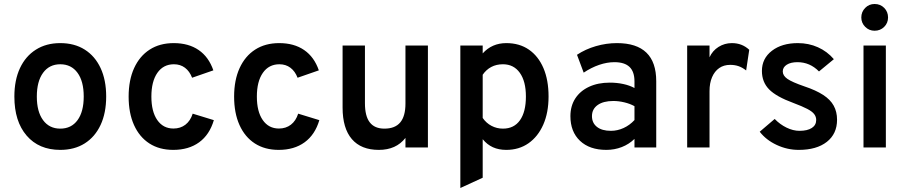

<svg xmlns="http://www.w3.org/2000/svg" viewBox="-20 -739 4538 962"><path d="M282 12Q175 12 113.5 -59.5Q52 -131 52 -255Q52 -337.5 80 -397.5Q108 -457.5 159.8 -490.2Q211.5 -523 282 -523Q353 -523 404.5 -490.5Q456 -458 484 -398Q512 -338 512 -255.5Q512 -173 484 -113Q456 -53 404.5 -20.5Q353 12 282 12ZM282 -94.5Q337.5 -94.5 368.5 -137Q399.5 -179.5 399.5 -255.5Q399.5 -332 368.2 -374.5Q337 -417 282 -417Q227 -417 195.8 -374.2Q164.5 -331.5 164.5 -255Q164.5 -179.5 195.8 -137Q227 -94.5 282 -94.5Z M848 12Q778.5 12 728.5 -20.2Q678.5 -52.5 651.5 -112.5Q624.5 -172.5 624.5 -255Q624.5 -337.5 652 -397.8Q679.5 -458 730 -490.5Q780.5 -523 850.5 -523Q925 -523 975.5 -488.2Q1026 -453.5 1049 -386.5L942.5 -349.5Q930 -382 906.8 -399.5Q883.5 -417 851.5 -417Q798.5 -417 768.5 -374Q738.5 -331 738.5 -255Q738.5 -180 768 -137.5Q797.5 -95 849 -95Q884 -95 909 -114.2Q934 -133.5 945.5 -169.5L1051.5 -137Q1030 -64 977.8 -26Q925.5 12 848 12Z M1376.5 12Q1307 12 1257 -20.2Q1207 -52.5 1180 -112.5Q1153 -172.5 1153 -255Q1153 -337.5 1180.5 -397.8Q1208 -458 1258.5 -490.5Q1309 -523 1379 -523Q1453.5 -523 1504 -488.2Q1554.5 -453.5 1577.5 -386.5L1471 -349.5Q1458.5 -382 1435.2 -399.5Q1412 -417 1380 -417Q1327 -417 1297 -374Q1267 -331 1267 -255Q1267 -180 1296.5 -137.5Q1326 -95 1377.5 -95Q1412.5 -95 1437.5 -114.2Q1462.5 -133.5 1474 -169.5L1580 -137Q1558.5 -64 1506.2 -26Q1454 12 1376.5 12Z M1878 12Q1789.5 12 1743 -42Q1696.5 -96 1696.5 -200V-511H1808.5V-222Q1808.5 -157 1832.8 -125.8Q1857 -94.5 1906 -94.5Q1959.5 -94.5 1985.5 -125.8Q2011.5 -157 2011.5 -220V-511H2124V0H2011.5V-48Q1988 -18 1954.8 -3Q1921.5 12 1878 12Z M2286.5 203V-511H2398.5V-471.5Q2445 -523 2517 -523Q2582.5 -523 2629.8 -490.5Q2677 -458 2702.8 -398Q2728.5 -338 2728.5 -255.5Q2728.5 -174.5 2702 -114.5Q2675.5 -54.5 2628 -21.2Q2580.5 12 2516.5 12Q2479 12 2449.8 -1.2Q2420.5 -14.5 2398.5 -41.5V151.5ZM2500 -94.5Q2555.5 -94.5 2585.2 -136.5Q2615 -178.5 2615 -255.5Q2615 -331.5 2584.5 -374.2Q2554 -417 2500 -417Q2467 -417 2441.5 -403.5Q2416 -390 2398.5 -364.5V-148Q2416 -122.5 2442.5 -108.5Q2469 -94.5 2500 -94.5Z M3018 12Q2934 12 2886 -33.5Q2838 -79 2838 -157Q2838 -208 2862.5 -245.8Q2887 -283.5 2931.5 -304.2Q2976 -325 3035.5 -325Q3070.5 -325 3102.2 -318.2Q3134 -311.5 3159 -298V-331Q3159 -380 3134 -403.8Q3109 -427.5 3058.5 -427.5Q3021.5 -427.5 2982 -414Q2942.5 -400.5 2904.5 -375L2871 -464.5Q2913 -492.5 2965.5 -507.8Q3018 -523 3071 -523Q3169.5 -523 3218.8 -475.2Q3268 -427.5 3268 -332V0H3159V-43Q3132 -16.5 3095.5 -2.2Q3059 12 3018 12ZM3041 -83.5Q3073.5 -83.5 3104.2 -97.5Q3135 -111.5 3159 -137.5V-207Q3136.5 -219.5 3108.2 -226.2Q3080 -233 3053 -233Q3003 -233 2974.5 -212.8Q2946 -192.5 2946 -157Q2946 -123 2971 -103.2Q2996 -83.5 3041 -83.5Z M3423 0V-511H3535V-452Q3550 -485 3580.2 -504Q3610.5 -523 3647 -523Q3698.5 -523 3734 -489.5L3718.5 -386Q3699.5 -401 3680.5 -407.5Q3661.5 -414 3638.5 -414Q3606.5 -414 3583.5 -398Q3560.5 -382 3547.8 -352.5Q3535 -323 3535 -282.5V0Z M3982 12Q3924.5 12 3871.5 -12.8Q3818.5 -37.5 3786.5 -79L3861.5 -143Q3888 -115.5 3921 -99.5Q3954 -83.5 3985.5 -83.5Q4025.5 -83.5 4047.5 -97.8Q4069.5 -112 4069.5 -138Q4069.5 -154 4059.5 -167.2Q4049.5 -180.5 4024.5 -193.5Q3999.5 -206.5 3955.5 -223Q3869.5 -254.5 3833.5 -291.2Q3797.5 -328 3797.5 -383.5Q3797.5 -446 3847.5 -484.5Q3897.5 -523 3977.5 -523Q4032 -523 4078.2 -502.2Q4124.5 -481.5 4158 -442.5L4083.5 -381Q4038 -427.5 3975.5 -427.5Q3942 -427.5 3922 -414.8Q3902 -402 3902 -381Q3902 -360 3925.2 -343.8Q3948.5 -327.5 4011 -306Q4068 -287 4104.2 -263.5Q4140.5 -240 4157.2 -209.5Q4174 -179 4174 -139Q4174 -68.5 4122.8 -28.2Q4071.5 12 3982 12Z M4306.5 0V-511H4418.5V0ZM4362 -585Q4334.5 -585 4315 -604.5Q4295.5 -624 4295.5 -651.5Q4295.5 -679.5 4314.8 -699.2Q4334 -719 4362 -719Q4391 -719 4410.2 -699.5Q4429.5 -680 4429.5 -651.5Q4429.5 -623.5 4410 -604.2Q4390.5 -585 4362 -585Z"/></svg>

Font: Overpass SemiBold
Style: Regular
Weight: 600
Designer: Delve Withrington, Dave Bailey, Thomas Jockin
Foundry: Delve Fonts LLC
Version: Version 4.000